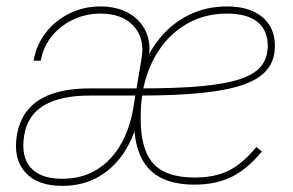

<svg xmlns="http://www.w3.org/2000/svg" viewBox="-20 -574 923 605"><path d="M175.8 11.7Q97.7 11.7 59.3 -31.2Q21 -74.2 33.2 -147.5Q41.5 -197.3 69.6 -230Q97.7 -262.7 146.2 -279.1Q194.8 -295.4 263.7 -295.4Q290.5 -295.4 316.9 -295.4Q343.3 -295.4 369.9 -295.4Q396.5 -295.4 422.9 -295.4L419.4 -272.9Q381.8 -272.9 341.6 -272.9Q301.3 -272.9 263.7 -272.9Q169.9 -272.9 118.2 -241.7Q66.4 -210.4 56.2 -147.5Q45.4 -81.5 76.4 -46.1Q107.4 -10.7 175.8 -10.7Q239.3 -10.7 285.6 -39.8Q332 -68.8 360.8 -119.4Q389.6 -169.9 399.9 -233.4L426.3 -391.6Q436.5 -453.6 400.6 -492.4Q364.7 -531.2 296.9 -531.2Q250.5 -531.2 210 -512Q169.4 -492.7 142.6 -459Q115.7 -425.3 108.4 -382.8H85.9Q94.2 -432.1 124 -470.7Q153.8 -509.3 198.7 -531.5Q243.7 -553.7 295.9 -553.7Q348.1 -553.7 385.3 -532.7Q422.4 -511.7 439.5 -475.1Q456.5 -438.5 448.2 -391.6L418.9 -220.2V-217.8Q407.2 -152.3 375.2 -100.3Q343.3 -48.3 293 -18.3Q242.7 11.7 175.8 11.7ZM593.3 7.8Q527.8 7.8 485.4 -14.6Q442.9 -37.1 422.4 -83Q401.9 -128.9 401.9 -199.2Q401.9 -276.9 423.3 -341.8Q444.8 -406.7 483.9 -454.1Q522.9 -501.5 576.7 -527.6Q630.4 -553.7 695.3 -553.7Q742.7 -553.7 776.4 -538.8Q810.1 -523.9 828.1 -496.1Q846.2 -468.3 846.2 -429.2Q846.2 -386.2 823.2 -356.4Q800.3 -326.7 750 -308.3Q699.7 -290 618.4 -281.5Q537.1 -272.9 420.4 -272.9V-295.4Q534.2 -295.4 611.6 -302.2Q689 -309.1 735.6 -324.5Q782.2 -339.8 803 -365.7Q823.7 -391.6 823.7 -429.2Q823.7 -479 791 -505.1Q758.3 -531.2 695.3 -531.2Q616.2 -531.2 554.7 -490.2Q493.2 -449.2 458.3 -376Q423.3 -302.7 423.3 -206.1Q423.3 -205.1 423.3 -203.9Q423.3 -202.6 423.3 -201.7Q423.3 -200.7 423.3 -199.2Q423.3 -102.1 463.4 -58.3Q503.4 -14.6 593.3 -14.6Q656.7 -14.6 700.7 -36.4Q744.6 -58.1 787.6 -110.8L805.2 -96.7Q759.8 -41.5 710 -16.8Q660.2 7.8 593.3 7.8Z"/></svg>

Font: Inter 20pt Thin
Style: Italic
Weight: 250
Italic angle: -9.3988°
Version: Version 4.001;git-66647c0bb